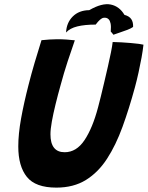

<svg xmlns="http://www.w3.org/2000/svg" viewBox="-20 -861 691 898"><path d="M243.5 16.5Q146 16.5 105.8 -33.5Q65.5 -83.5 65.5 -176Q65.5 -234 78.5 -306.2Q91.5 -378.5 113.5 -464Q126 -513.5 141.5 -566.2Q157 -619 174 -673Q192 -675 211.5 -676.2Q231 -677.5 247.5 -677.5Q270.5 -677.5 292 -676Q313.5 -674.5 330 -672.5Q314.5 -629 296.5 -574Q278.5 -519 263.5 -463Q250.5 -417 239.8 -373Q229 -329 222.5 -292.8Q216 -256.5 216 -233Q216 -149 282.5 -149Q337.5 -149 375.2 -205.5Q413 -262 438.5 -358.5Q444 -379 451.8 -410.5Q459.5 -442 468 -478.2Q476.5 -514.5 484.8 -550.5Q493 -586.5 499 -616.2Q505 -646 507 -664.5Q525 -664.5 547.5 -663Q570 -661.5 592 -659.8Q614 -658 630 -655.8Q646 -653.5 651 -652Q648 -624.5 642 -591.5Q636 -558.5 628.2 -523Q620.5 -487.5 611 -452.5Q584 -353 553 -267.8Q522 -182.5 480.8 -118.8Q439.5 -55 381.8 -19.2Q324 16.5 243.5 16.5ZM289 -709Q291 -754.5 320.2 -783.8Q349.5 -813 397.5 -813.5Q457 -848 497.8 -839.8Q538.5 -831.5 562 -791.5Q584.5 -785.5 594 -771.5Q603.5 -757.5 602.5 -735Q593 -728 576 -721.5Q559 -715 541.2 -709.2Q523.5 -703.5 510.5 -698.5Q507 -702.5 504.5 -706.2Q502 -710 498 -713.5Q500 -738 497.2 -751.2Q494.5 -764.5 488 -771Q479 -780 464.2 -777.8Q449.5 -775.5 427.5 -746Q376.5 -746 341.8 -737.5Q307 -729 289 -709Z"/></svg>

Font: Grandstander Thin SemiBold
Style: Italic
Weight: 600
Italic angle: -15°
Version: Version 1.200